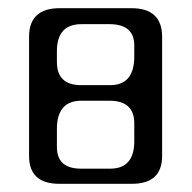

<svg xmlns="http://www.w3.org/2000/svg" viewBox="-20 -449 468 469"><path d="M247 -203H179Q119 -203 119 -134V-90Q119 -37 178 -37H249Q308 -37 308 -104V-148Q308 -203 247 -203ZM247 -390H179Q119 -390 119 -324V-298Q119 -241 178 -241H249Q308 -241 308 -311V-338Q308 -390 247 -390ZM376 -68Q376 0 302 0H125Q51 0 51 -68V-359Q51 -429 126 -429H301Q376 -429 376 -359Z"/></svg>

Font: Cute Font
Style: Regular
Weight: 400
Designer: TypoDesign Lab.inc.
Foundry: TypoDesign Lab.inc.
Version: Version 1.00